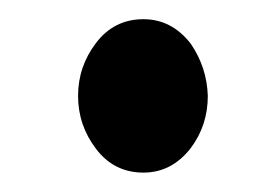

<svg xmlns="http://www.w3.org/2000/svg" viewBox="-20 -512 275 198"><path d="M127.9 -334Q97.7 -334 79.1 -358.4Q60.5 -382.8 60.5 -413.1Q60.5 -443.4 79.1 -467.8Q97.7 -492.2 127.9 -492.2Q157.2 -492.2 176.8 -466.8Q193.4 -442.4 194.3 -413.1Q194.3 -382.8 176.8 -359.4Q157.2 -334 127.9 -334Z"/></svg>

Font: Puritan
Style: Regular
Weight: 400
Version: 2.0a